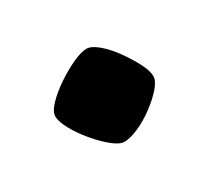

<svg xmlns="http://www.w3.org/2000/svg" viewBox="-52 -234 344 316"><g transform="rotate(-30 119.5 -76.0)"><path d="M111 6Q102 6 89 -4.5Q76 -15 63 -30.5Q50 -46 41.5 -61.5Q33 -77 33 -87Q33 -96 44.5 -108Q56 -120 73 -131.5Q90 -143 106.5 -150.5Q123 -158 133 -158Q142 -158 154.5 -147.5Q167 -137 178.5 -121Q190 -105 198 -89.5Q206 -74 206 -64Q206 -55 195.5 -43Q185 -31 169.5 -19.5Q154 -8 138 -1Q122 6 111 6Z"/></g></svg>

Font: Texturina 12pt SemiBold
Style: Regular
Weight: 600
Designer: Guillermo Torres Carreño
Foundry: Omnibus-Type
Version: Version 1.002